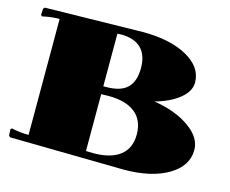

<svg xmlns="http://www.w3.org/2000/svg" viewBox="-103 -875 1235 1030"><g transform="rotate(15 515.0 -360.0)"><path d="M120.1 -682.1Q83 -682.1 43.9 -674.8L25.9 -670.9L18.1 -676.8L20 -711.9L27.8 -720.2L569.8 -730Q722.7 -730 816.4 -677.7Q910.2 -625.5 910.2 -540Q910.2 -491.7 860.1 -450.7Q810.1 -409.7 726.1 -386.2Q846.2 -367.2 923.1 -313Q1000 -258.8 1000 -189.9Q1000 -100.1 906.7 -45.2Q813.5 9.8 660.2 9.8L27.8 0L20 -7.8L18.1 -43L25.9 -48.8L43.9 -44.9Q80.1 -38.1 120.1 -38.1ZM439.9 -34.2 480 -33.2Q577.6 -33.2 628.9 -73.2Q680.2 -113.3 680.2 -189.9Q680.2 -268.6 628.9 -309.8Q577.6 -351.1 480 -351.1L439.9 -350.1ZM439.9 -394H455.1Q536.1 -394 573 -430.2Q609.9 -466.3 609.9 -540Q609.9 -612.3 571.8 -649.7Q533.7 -687 460 -687L439.9 -686Z"/></g></svg>

Font: Yokawerad
Style: Regular
Weight: 500
Designer: gluk
Foundry: gluk
Version: Version 0.79